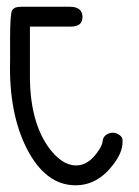

<svg xmlns="http://www.w3.org/2000/svg" viewBox="-20 -557 410 567"><path d="M304.7 -164.1Q319.3 -168 333 -158.2Q341.8 -151.4 341.8 -144.5V-136.7Q341.8 -107.4 315.4 -72.3Q268.6 -9.8 203.1 -9.8Q114.3 -9.8 58.6 -119.1Q5.9 -223.6 9.8 -377V-443.4Q9.8 -513.7 15.6 -526.4Q18.6 -531.2 24.4 -534.2Q32.2 -537.1 44.9 -537.1H185.5Q223.6 -537.1 223.6 -506.8Q223.6 -478.5 189.5 -478.5H68.4V-328.1Q69.3 -190.4 129.9 -113.3Q170.9 -62.5 214.8 -69.3Q248 -74.2 275.4 -119.1Q282.2 -130.9 283.2 -140.6Q285.2 -158.2 304.7 -164.1Z"/></svg>

Font: otype
Style: Regular
Weight: 400
Designer: ironsmith
Version: 4